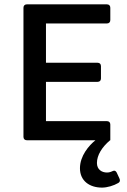

<svg xmlns="http://www.w3.org/2000/svg" viewBox="-20 -645 583 883"><path d="M496.1 142.6C488.3 146.5 480.5 148.4 471.7 148.4C448.2 148.4 425.8 134.8 425.8 104.5C425.8 68.4 449.2 31.2 486.3 0H487.3V-11.7V-72.3C487.3 -82 481.4 -87.9 471.7 -87.9H191.4V-268.6H428.7C438.5 -268.6 444.3 -274.4 444.3 -284.2V-340.8C444.3 -350.6 438.5 -356.4 428.7 -356.4H191.4V-537.1H471.7C481.4 -537.1 487.3 -543 487.3 -552.7V-609.4C487.3 -619.1 481.4 -625 471.7 -625H103.5C93.8 -625 87.9 -619.1 87.9 -609.4V-15.6C87.9 -5.9 93.8 0 103.5 0H418.9C389.6 23.4 347.7 71.3 347.7 128.9C347.7 187.5 392.6 217.8 449.2 217.8C472.7 217.8 502.9 209 524.4 196.3C532.2 191.4 533.2 184.6 529.3 175.8L516.6 148.4C511.7 139.6 505.9 137.7 496.1 142.6Z"/></svg>

Font: Ed Sans Neue Medium
Style: Regular
Weight: 500
Designer: Stephen Hutchings
Version: Version 1.004;PS 001.004;hotconv 1.0.88;makeotf.lib2.5.64775